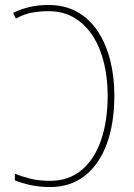

<svg xmlns="http://www.w3.org/2000/svg" viewBox="-20 -744 540 774"><path d="M182 10Q139 10 102.5 2Q66 -6 40 -17V-44Q66 -33 101 -24Q136 -15 182 -15Q257 -15 309 -58.5Q361 -102 387.5 -179.5Q414 -257 414 -359Q414 -428 399.5 -489Q385 -550 355 -597.5Q325 -645 280 -672Q235 -699 175 -699Q144 -699 111 -693.5Q78 -688 44 -669L33 -692Q97 -724 175 -724Q242 -724 292 -695.5Q342 -667 375 -616.5Q408 -566 424.5 -500Q441 -434 441 -359Q441 -247 410.5 -164Q380 -81 322 -35.5Q264 10 182 10Z"/></svg>

Font: Noto Sans Mono ExtraCondensed Thin
Style: Regular
Weight: 100
Width: 2
Designer: Monotype Design Team
Foundry: Monotype Imaging Inc.
Version: Version 2.014; ttfautohint (v1.8.4.7-5d5b)